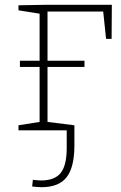

<svg xmlns="http://www.w3.org/2000/svg" viewBox="-20 -543 504 800"><path d="M63 -264V-290H145V-486L57 -500V-521L170 -523H446L445 -381H422L410 -495H178V-290H332V-264H178V-35L290 -21V63Q290 154 257.5 195.5Q225 237 153 237Q143 237 133.5 236Q124 235 114 234L117 206Q126 207 134 208Q142 209 151 209Q208 209 233 177.5Q258 146 258 73V0H57V-21L145 -35V-264Z"/></svg>

Font: Bitter ExtraLight
Style: Regular
Weight: 200
Designer: Sol Matas, and Bitter project Authors
Foundry: Sol Matas
Version: Version 2.001